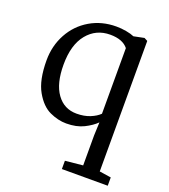

<svg xmlns="http://www.w3.org/2000/svg" viewBox="-146 -668 899 1023"><g transform="rotate(20 303.0 -156.5)"><path d="M440 -545 499 -557 518 -547V193L584 203V250H324V203L424 193V23L427 -52Q402 -27 361 -6.5Q320 14 262 14Q216 14 168 -8Q120 -30 84.5 -92.5Q49 -155 49 -267Q49 -349 86 -417Q123 -485 189 -524Q255 -563 338 -563Q366 -563 394 -558Q422 -553 440 -545ZM142 -276Q142 -169 183.5 -111.5Q225 -54 296 -54Q339 -54 372 -67.5Q405 -81 424 -100V-472Q393 -511 322 -511Q242 -511 192 -450Q142 -389 142 -276Z"/></g></svg>

Font: Martel DemiBold
Style: Regular
Weight: 600
Designer: Dan Reynolds
Foundry: Dan Reynolds
Version: Version 1.001; ttfautohint (v1.1) -l 5 -r 5 -G 72 -x 0 -D la